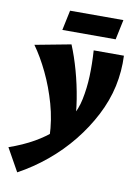

<svg xmlns="http://www.w3.org/2000/svg" viewBox="-138 -679 736 1032"><g transform="rotate(10 230.5 -163.5)"><path d="M30 289 -40 164Q35 138 94.5 104Q154 70 197.5 29.5Q241 -11 269 -58Q297 -105 308 -159Q321 -221 323.5 -288Q326 -355 321 -428H486Q488 -386 484.5 -344Q481 -302 472 -260Q454 -178 413 -98.5Q372 -19 314 53Q256 125 183.5 185Q111 245 30 289ZM168 69Q165 -20 140.5 -106.5Q116 -193 79.5 -269Q43 -345 2 -402L198 -439Q223 -379 243.5 -305.5Q264 -232 276.5 -154.5Q289 -77 290 -3ZM136 -507 159 -616H450L427 -507Z"/></g></svg>

Font: Ysabeau Black
Style: Italic
Weight: 900
Italic angle: -12°
Version: Version 2.000;gftools[0.9.27.dev2+g8671c4b]